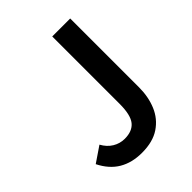

<svg xmlns="http://www.w3.org/2000/svg" viewBox="-191 -759 877 877"><g transform="rotate(-45 247.0 -321.0)"><path d="M212 12Q148 12 101.5 -15.5Q55 -43 26 -101L101 -152Q118 -121 144.5 -105Q171 -89 202 -89Q251 -89 274.5 -118Q298 -147 298 -219V-654H414V-209Q414 -148 393 -98Q372 -48 327.5 -18Q283 12 212 12Z"/></g></svg>

Font: Source Sans 3 SemiBold
Style: Regular
Weight: 600
Designer: Paul D. Hunt
Foundry: Adobe
Version: Version 3.046;hotconv 1.0.118;makeotfexe 2.5.65603